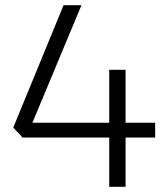

<svg xmlns="http://www.w3.org/2000/svg" viewBox="-20 -720 638 740"><path d="M578 -190H464V0H401V-190H67L31 -228L225 -700H294L105 -247H401V-451H464V-247H578Z"/></svg>

Font: REM Medium ExtraLight
Style: Regular
Weight: 250
Version: Version 1.005;gftools[0.9.28]